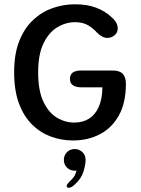

<svg xmlns="http://www.w3.org/2000/svg" viewBox="-20 -645 659 896"><path d="M320.5 10.5Q267.5 10.5 218.5 -7.2Q169.5 -25 130.5 -63Q91.5 -101 68.8 -161.5Q46 -222 46 -307.5Q46 -393.5 70 -453.8Q94 -514 134.8 -552Q175.5 -590 226 -607.5Q276.5 -625 329.5 -625Q386.5 -625 429 -609Q471.5 -593 502 -563.5Q516.5 -551 523 -538Q529.5 -525 529.5 -512.5Q529.5 -493 514.8 -480.5Q500 -468 482 -468Q468.5 -468 455.5 -475Q442.5 -482 432.5 -493Q416 -512 391.5 -526.8Q367 -541.5 330 -541.5Q287 -541.5 247.5 -517.8Q208 -494 183 -442.5Q158 -391 158 -307.5Q158 -222 182.5 -170.5Q207 -119 245.5 -96Q284 -73 326.5 -73Q366.5 -73 395.5 -91.2Q424.5 -109.5 440.8 -146Q457 -182.5 458 -237.5H360Q335 -237.5 320.8 -246.8Q306.5 -256 306.5 -276.5Q306.5 -297.5 320.2 -306.8Q334 -316 359 -316H506Q538.5 -316 553 -300.2Q567.5 -284.5 567.5 -254.5Q567.5 -165.5 535 -106.8Q502.5 -48 446.5 -18.8Q390.5 10.5 320.5 10.5ZM328.5 50.5Q349 50.5 364.2 64.5Q379.5 78.5 379.5 101.5Q379.5 122 369.8 155Q360 188 329 216Q320.5 224 313.2 227.8Q306 231.5 300.5 231.5Q296 231.5 293.5 228.5Q291 225.5 291 223Q291 218.5 296.5 211.5Q302 204.5 311.5 195.5Q321.5 186.5 328 175Q334.5 163.5 337 151.5Q335.5 151.5 333 151.5Q330.5 151.5 328.5 151.5Q307 151.5 292.5 137Q278 122.5 278 101Q278 80 292.5 65.2Q307 50.5 328.5 50.5Z"/></svg>

Font: Sono Monospace Medium
Style: Regular
Weight: 500
Designer: Tyler Finck
Foundry: Tyler Finck
Version: Version 2.112